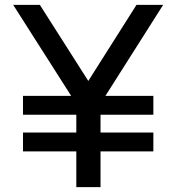

<svg xmlns="http://www.w3.org/2000/svg" viewBox="-20 -765 721 785"><path d="M74 -146V-223H292V-296H74V-373H271L34 -745H143L341 -434L538 -745H647L411 -373H607V-296H391V-223H607V-146H391V0H292V-146Z"/></svg>

Font: Plus Jakarta Text
Style: Regular
Weight: 400
Designer: Gumpita Rahayu
Foundry: Tokotype Studio
Version: Version 1.000